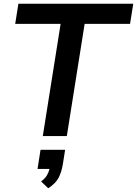

<svg xmlns="http://www.w3.org/2000/svg" viewBox="-20 -725 730 1023"><path d="M208 0 303 -598H61L78 -705H690L673 -598H431L336 0ZM237 278 199 242Q220 226 229.5 210Q239 194 244 175H180L196 73H327L315 149Q308 192 292 222.5Q276 253 237 278Z"/></svg>

Font: Nunito Sans
Style: Bold Italic
Weight: 700
Italic angle: -9°
Designer: Vernon Adams
Foundry: Vernon Adams
Version: Version 3.006; ttfautohint (v1.8.3)